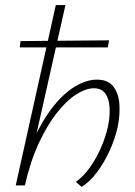

<svg xmlns="http://www.w3.org/2000/svg" viewBox="-20 -731 532 757"><path d="M302 6 279 -14Q309 -35 334.5 -71Q360 -107 378.5 -149.5Q397 -192 406 -234Q414 -273 412 -307.5Q410 -342 395 -362.5Q380 -383 350 -383Q319 -383 281 -359Q243 -335 205 -287Q167 -239 133.5 -167.5Q100 -96 78 0H53Q76 -103 112.5 -181.5Q149 -260 191 -312.5Q233 -365 277.5 -391Q322 -417 362 -417Q405 -417 426 -391Q447 -365 450.5 -322.5Q454 -280 444 -231Q434 -185 413 -138.5Q392 -92 364 -54Q336 -16 302 6ZM42 0 200 -711H238L78 0ZM405 -544H58L61 -569L410 -572Z"/></svg>

Font: Ysabeau ExtraLight
Style: Italic
Weight: 250
Italic angle: -12°
Version: Version 2.000;gftools[0.9.27.dev2+g8671c4b]